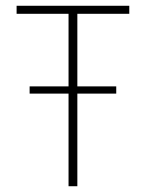

<svg xmlns="http://www.w3.org/2000/svg" viewBox="-20 -645 505 665"><path d="M217.4 0V-320.8H82.6V-345.8H217.4V-597.2H37.5V-625H427.8V-597.2H247.9V-345.8H382.6V-320.8H247.9V0Z"/></svg>

Font: Afacad Flux Thin
Style: Regular
Weight: 250
Designer: Kristian Moeller
Foundry: Dicotype
Version: Version 1.100